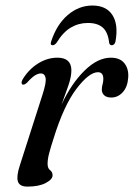

<svg xmlns="http://www.w3.org/2000/svg" viewBox="-20 -665 484 694"><path d="M61.5 -359.5Q54 -363.5 62 -378.5Q84 -414.5 117.5 -435.5Q151 -456.5 187.5 -456.5Q238 -456.5 238 -410.5Q238 -387 227 -355.5Q216 -324 202.5 -287Q238.5 -364 286 -410.2Q333.5 -456.5 380.5 -456.5Q413.5 -456.5 429.5 -436.5Q445.5 -416.5 443.5 -385.5Q441.5 -351.5 424 -332Q406.5 -312.5 382.5 -312.5Q365.5 -312.5 356.8 -320.5Q348 -328.5 348 -341Q348 -351 350.8 -360.5Q353.5 -370 353.5 -379.5Q353.5 -404 334 -404Q302 -404 256.2 -343.8Q210.5 -283.5 173.5 -164Q163 -131.5 157.5 -110.5Q152 -89.5 152 -73Q152 -56.5 161 -50Q170 -43.5 170 -31Q170 -16.5 145.2 -3.5Q120.5 9.5 79.5 9.5Q50 9.5 44.5 -9.8Q39 -29 52 -68L134 -324Q148 -367.5 144.8 -383.5Q141.5 -399.5 127.5 -399.5Q118 -399.5 106.5 -392.5Q95 -385.5 77.5 -366Q67.5 -357 61.5 -359.5ZM297.5 -582Q264.5 -582 236.2 -565.5Q208 -549 184.5 -510.5Q177.5 -501.5 170.5 -501.5Q160 -501.5 165 -515.5Q185 -576.5 225 -610.8Q265 -645 314 -645Q364 -645 386.2 -610.8Q408.5 -576.5 397.5 -515.5Q394.5 -501.5 383.5 -501.5Q376.5 -501.5 374.5 -510.5Q370.5 -548 351.8 -565Q333 -582 297.5 -582Z"/></svg>

Font: Fraunces 72pt S000
Style: Italic
Weight: 400
Italic angle: -16°
Version: Version 1.000; ttfautohint (v1.8.3)